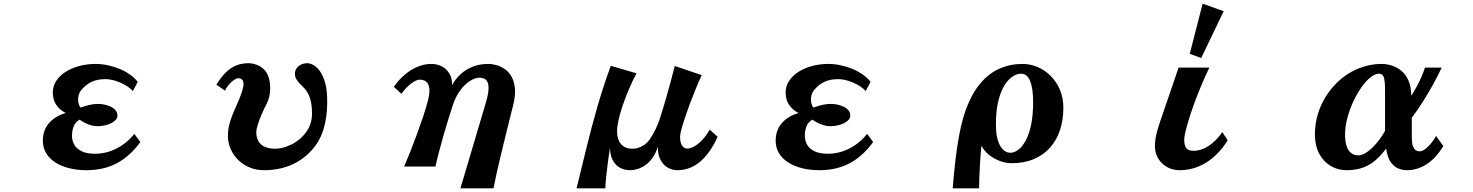

<svg xmlns="http://www.w3.org/2000/svg" viewBox="-20 -909 8040 1048"><path d="M502 -560.1Q533.7 -560.1 566.7 -553.2Q599.6 -546.4 630.9 -533.7Q662.1 -521 688.2 -502.9Q714.4 -484.9 731.9 -461.9L705.1 -412.1Q694.3 -424.8 676.8 -436.5Q659.2 -448.2 638.7 -457.3Q618.2 -466.3 596.7 -471.7Q575.2 -477.1 556.2 -477.1Q513.2 -477.1 482.9 -463.6Q452.6 -450.2 428.2 -422.9Q413.1 -406.7 408.7 -386.5Q404.3 -366.2 408 -348.6Q411.6 -331.1 419.9 -321.8Q447.3 -331.5 469.5 -336.7Q491.7 -341.8 515.1 -341.8Q532.7 -341.8 551.3 -337.9Q569.8 -334 585.7 -326.2Q601.6 -318.4 611.3 -306.4Q621.1 -294.4 621.1 -277.8Q621.1 -265.1 611.6 -254.6Q602.1 -244.1 586.2 -236.3Q570.3 -228.5 551.3 -224.4Q532.2 -220.2 513.2 -220.2Q487.8 -220.2 462.2 -230.2Q436.5 -240.2 414.1 -255.9Q390.6 -242.2 381.8 -218.8Q373 -195.3 373 -168Q373 -140.1 386.2 -117.9Q399.4 -95.7 427 -82.8Q454.6 -69.8 498 -69.8Q561 -69.8 617.2 -98.9Q673.3 -127.9 712.9 -178.2L746.1 -133.8Q689.9 -56.6 618.4 -18.3Q546.9 20 452.1 20Q400.9 20 357.2 9Q313.5 -2 281.5 -22.7Q249.5 -43.5 231.7 -73.2Q213.9 -103 213.9 -141.1Q213.9 -198.7 248 -237.5Q282.2 -276.4 338.9 -292Q311 -307.1 295.7 -325.4Q280.3 -343.8 274.2 -363.5Q268.1 -383.3 268.1 -402.8Q268.1 -438.5 287.1 -467.5Q306.2 -496.6 339.1 -517.3Q372.1 -538.1 414.1 -549.1Q456.1 -560.1 502 -560.1Z M1335 -564Q1355.5 -564 1378.4 -556.4Q1401.4 -548.8 1420.4 -530.8Q1439.5 -512.7 1448.2 -481Q1457 -448.7 1454.3 -411.9Q1451.7 -375 1435.1 -341.8Q1419.4 -311.5 1406.7 -281.5Q1394 -251.5 1386.5 -227.1Q1378.9 -202.6 1378.9 -188Q1378.9 -162.1 1388.9 -141.6Q1398.9 -121.1 1422.1 -109.1Q1445.3 -97.2 1484.9 -97.2Q1502.9 -97.2 1526.1 -103.3Q1549.3 -109.4 1573.2 -121.6Q1597.2 -133.8 1618.2 -151.9Q1649.9 -179.7 1666.5 -213.6Q1683.1 -247.6 1683.1 -288.1Q1683.1 -343.3 1670.2 -378.7Q1657.2 -414.1 1629.9 -439Q1611.3 -456.1 1600.6 -471.9Q1589.8 -487.8 1589.8 -505.9Q1589.8 -523.9 1599.4 -536.9Q1608.9 -549.8 1624.3 -556.9Q1639.6 -564 1657.2 -564Q1673.8 -564 1692.6 -553Q1711.4 -542 1728 -518.1Q1744.6 -494.1 1755.4 -454.8Q1766.1 -415.5 1766.1 -353Q1766.1 -267.6 1744.6 -199.7Q1723.1 -131.8 1675.8 -83Q1626.5 -31.2 1562.3 -5.6Q1498 20 1420.9 20Q1378.9 20 1343.3 5.4Q1307.6 -9.3 1281.2 -34.9Q1254.9 -60.5 1240 -93.3Q1225.1 -126 1224.1 -162.1Q1223.6 -193.4 1229.7 -221.2Q1235.8 -249 1247.1 -277.3Q1258.3 -305.7 1272.9 -337.9Q1309.1 -418.5 1309.1 -450.2Q1309.1 -467.3 1301.5 -474.6Q1293.9 -481.9 1278.8 -481.9Q1271 -481.9 1257.3 -472.7Q1243.7 -463.4 1230 -448Q1216.3 -432.6 1208 -414.1L1161.1 -446.8Q1187.5 -489.7 1214.4 -515.4Q1241.2 -541 1271 -552.5Q1300.8 -564 1335 -564Z M2334 -560.1Q2363.8 -560.1 2389.4 -547.9Q2415 -535.6 2431.4 -510Q2447.8 -484.4 2448.2 -444.8Q2466.3 -479 2494.9 -504.9Q2523.4 -530.8 2561.3 -545.4Q2599.1 -560.1 2645 -560.1Q2667.5 -560.1 2691.9 -553Q2716.3 -545.9 2737.8 -530.3Q2759.3 -514.6 2773.4 -488.3Q2787.6 -461.9 2790.8 -423.8Q2793.9 -385.7 2780.8 -334Q2770.5 -293.5 2758.5 -245.4Q2746.6 -197.3 2734.4 -147Q2722.2 -96.7 2710.4 -47.9Q2698.7 1 2689.2 43.9Q2679.7 86.9 2673.8 119.1H2493.2L2630.9 -345.2Q2644.5 -390.1 2646.2 -417.7Q2647.9 -445.3 2641.4 -460Q2634.8 -474.6 2622.8 -479.7Q2610.8 -484.9 2597.2 -484.9Q2573.7 -484.9 2545.4 -467.3Q2517.1 -449.7 2491.5 -415Q2465.8 -380.4 2449.2 -328.1Q2437 -289.6 2423.8 -247.1Q2410.6 -204.6 2398.4 -161.4Q2386.2 -118.2 2375.5 -77.1Q2364.7 -36.1 2356.9 0H2186Q2203.1 -39.6 2221.2 -85.4Q2239.3 -131.3 2256.8 -179.2Q2274.4 -227.1 2289.6 -272.5Q2304.7 -317.9 2314.9 -356.9Q2324.7 -393.6 2324 -416.5Q2323.2 -439.5 2315.7 -451.9Q2308.1 -464.4 2296.4 -469.2Q2284.7 -474.1 2272 -474.1Q2258.8 -474.1 2241 -464.1Q2223.1 -454.1 2204.8 -436.5Q2186.5 -418.9 2170.9 -397L2129.9 -435.1Q2155.8 -473.1 2189 -501.2Q2222.2 -529.3 2259.3 -544.7Q2296.4 -560.1 2334 -560.1Z M3454.1 -508.8Q3432.6 -468.3 3413.6 -423.6Q3394.5 -378.9 3379.6 -335.4Q3364.7 -292 3356.4 -254.6Q3348.1 -217.3 3348.1 -191.9Q3348.1 -148.4 3369.6 -122.8Q3391.1 -97.2 3433.1 -97.2Q3458.5 -97.2 3484.1 -110.8Q3509.8 -124.5 3526.9 -148.9Q3543.9 -173.8 3557.9 -202.4Q3571.8 -231 3583 -266.1Q3599.1 -315.9 3613.8 -366.7Q3628.4 -417.5 3641.1 -464.4Q3653.8 -511.2 3663.1 -548.8L3810.1 -499Q3793.5 -462.9 3776.9 -422.4Q3760.3 -381.8 3744.9 -340.6Q3729.5 -299.3 3717 -261.5Q3704.6 -223.6 3696.8 -192.9Q3690.4 -168 3692.9 -146.2Q3695.3 -124.5 3705.3 -111.3Q3715.3 -98.1 3731 -98.1Q3758.8 -98.1 3792.2 -125.2Q3825.7 -152.3 3854 -201.2L3897 -162.1Q3856.4 -72.8 3801.5 -26.4Q3746.6 20 3676.8 20Q3650.9 20 3626.5 6.8Q3602.1 -6.3 3586.2 -34.7Q3570.3 -63 3570.8 -107.9Q3559.1 -71.3 3541 -46.4Q3522.9 -21.5 3501.7 -7.1Q3480.5 7.3 3459.2 13.7Q3438 20 3419.9 20Q3390.1 20 3365.5 7.3Q3340.8 -5.4 3325.7 -32.5Q3310.5 -59.6 3309.1 -102.1Q3303.2 -62 3297.6 -20Q3292 22 3288.3 58.6Q3284.7 95.2 3284.2 119.1H3127Q3154.3 7.8 3181.4 -103.3Q3208.5 -214.4 3240.5 -325.7Q3272.5 -437 3314 -549.8Z M4502 -560.1Q4533.7 -560.1 4566.7 -553.2Q4599.6 -546.4 4630.9 -533.7Q4662.1 -521 4688.2 -502.9Q4714.4 -484.9 4731.9 -461.9L4705.1 -412.1Q4694.3 -424.8 4676.8 -436.5Q4659.2 -448.2 4638.7 -457.3Q4618.2 -466.3 4596.7 -471.7Q4575.2 -477.1 4556.2 -477.1Q4513.2 -477.1 4482.9 -463.6Q4452.6 -450.2 4428.2 -422.9Q4413.1 -406.7 4408.7 -386.5Q4404.3 -366.2 4408 -348.6Q4411.6 -331.1 4419.9 -321.8Q4447.3 -331.5 4469.5 -336.7Q4491.7 -341.8 4515.1 -341.8Q4532.7 -341.8 4551.3 -337.9Q4569.8 -334 4585.7 -326.2Q4601.6 -318.4 4611.3 -306.4Q4621.1 -294.4 4621.1 -277.8Q4621.1 -265.1 4611.6 -254.6Q4602.1 -244.1 4586.2 -236.3Q4570.3 -228.5 4551.3 -224.4Q4532.2 -220.2 4513.2 -220.2Q4487.8 -220.2 4462.2 -230.2Q4436.5 -240.2 4414.1 -255.9Q4390.6 -242.2 4381.8 -218.8Q4373 -195.3 4373 -168Q4373 -140.1 4386.2 -117.9Q4399.4 -95.7 4427 -82.8Q4454.6 -69.8 4498 -69.8Q4561 -69.8 4617.2 -98.9Q4673.3 -127.9 4712.9 -178.2L4746.1 -133.8Q4689.9 -56.6 4618.4 -18.3Q4546.9 20 4452.1 20Q4400.9 20 4357.2 9Q4313.5 -2 4281.5 -22.7Q4249.5 -43.5 4231.7 -73.2Q4213.9 -103 4213.9 -141.1Q4213.9 -198.7 4248 -237.5Q4282.2 -276.4 4338.9 -292Q4311 -307.1 4295.7 -325.4Q4280.3 -343.8 4274.2 -363.5Q4268.1 -383.3 4268.1 -402.8Q4268.1 -438.5 4287.1 -467.5Q4306.2 -496.6 4339.1 -517.3Q4372.1 -538.1 4414.1 -549.1Q4456.1 -560.1 4502 -560.1Z M5561 -560.1Q5604 -560.1 5644 -543Q5684.1 -525.9 5715.6 -494.1Q5747.1 -462.4 5765.6 -418.5Q5784.2 -374.5 5784.2 -320.8Q5784.2 -254.9 5765.9 -199.5Q5747.6 -144 5711.7 -103.5Q5675.8 -63 5622.8 -40.5Q5569.8 -18.1 5501 -18.1Q5470.7 -18.1 5438.2 -30Q5405.8 -42 5378.7 -63.5Q5351.6 -85 5336.9 -113.8Q5332 -64.5 5329.3 -18.3Q5326.7 27.8 5325.4 64Q5324.2 100.1 5324.2 119.1H5180.2Q5182.6 88.4 5186.3 48.1Q5189.9 7.8 5195.3 -37.4Q5200.7 -82.5 5208.3 -129.6Q5215.8 -176.8 5226.1 -221.7Q5236.3 -266.6 5250 -305.2Q5283.7 -397.9 5331.1 -453.9Q5378.4 -509.8 5436.8 -534.9Q5495.1 -560.1 5561 -560.1ZM5553.2 -506.8Q5531.2 -506.8 5507.3 -491.5Q5483.4 -476.1 5462.6 -442.9Q5441.9 -409.7 5429 -356.9Q5416 -304.2 5416 -229Q5416 -156.2 5438 -115.7Q5460 -75.2 5495.1 -75.2Q5516.1 -75.2 5537.8 -91.3Q5559.6 -107.4 5578.1 -140.9Q5596.7 -174.3 5607.9 -226.8Q5619.1 -279.3 5619.1 -352.1Q5619.1 -426.3 5602.8 -466.6Q5586.4 -506.8 5553.2 -506.8Z M6659.2 -847.7 6536.6 -592.3 6474.1 -615.2 6544.4 -889.2ZM6581.1 -540Q6557.1 -490.7 6536.4 -440.7Q6515.6 -390.6 6498.5 -344.2Q6481.4 -297.4 6469.5 -258.3Q6457.5 -219.2 6450.7 -190.4Q6443.8 -160.6 6443.8 -147.9Q6443.8 -118.2 6454.1 -102.1Q6464.4 -85.9 6495.1 -85.9Q6536.1 -85.9 6577.1 -112.5Q6618.2 -139.2 6651.9 -188L6681.2 -143.1Q6629.9 -62 6562.7 -21Q6495.6 20 6418.9 20Q6364.7 20 6325.7 -15.1Q6306.6 -32.2 6295.4 -56.4Q6284.2 -80.6 6284.2 -110.8Q6284.2 -142.6 6291 -172.9Q6297.9 -203.1 6310.1 -238.8L6413.1 -540Z M7520 -560.1Q7547.9 -560.1 7576.4 -551.3Q7605 -542.5 7629.2 -522.5Q7653.3 -502.4 7668 -469Q7682.6 -435.5 7683.1 -386.2Q7696.8 -406.7 7711.7 -434.3Q7726.6 -461.9 7739 -490Q7751.5 -518.1 7757.8 -540H7849.1Q7828.6 -495.6 7802 -447.5Q7775.4 -399.4 7745.8 -352.8Q7716.3 -306.2 7686 -266.1V-159.2Q7686 -129.9 7691.7 -113.3Q7697.3 -96.7 7706.8 -89.8Q7716.3 -83 7728 -83Q7742.7 -83 7758.8 -95Q7774.9 -106.9 7790.8 -126Q7806.6 -145 7818.8 -167L7857.9 -111.8Q7818.4 -45.9 7767.3 -12.9Q7716.3 20 7660.2 20Q7634.8 20 7611.1 10Q7587.4 0 7570.1 -25.4Q7552.7 -50.8 7545.9 -98.1Q7520 -62.5 7489.7 -35.9Q7459.5 -9.3 7420.7 5.4Q7381.8 20 7330.1 20Q7282.2 20 7242.9 -3.4Q7203.6 -26.9 7180.4 -70.6Q7157.2 -114.3 7157.2 -175.8Q7157.2 -253.9 7188 -326.7Q7218.8 -399.4 7276.9 -457Q7314.5 -494.1 7356 -516.6Q7397.5 -539.1 7439.2 -549.6Q7481 -560.1 7520 -560.1ZM7505.9 -506.8Q7487.8 -506.8 7464.4 -489.7Q7440.9 -472.7 7416 -439Q7391.1 -405.3 7369.6 -360.8Q7348.1 -316.4 7335 -267.8Q7321.8 -219.2 7321.8 -171.9Q7321.8 -139.6 7329.3 -114.5Q7336.9 -89.4 7353.3 -75.2Q7369.6 -61 7396 -61Q7415.5 -61 7440.9 -78.4Q7466.3 -95.7 7492.4 -126Q7518.6 -156.2 7540 -194.8V-419.9Q7540 -457 7536.4 -475.6Q7532.7 -494.1 7525.1 -500.5Q7517.6 -506.8 7505.9 -506.8Z"/></svg>

Font: BIZ UDPMincho
Style: Bold
Weight: 700
Designer: TypeBank Co., Ltd.
Foundry: Morisawa Inc.
Version: Version 1.06